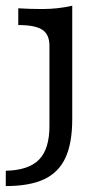

<svg xmlns="http://www.w3.org/2000/svg" viewBox="-45 -444 352 657"><path d="M124.2 -12.9V-287.3Q124.2 -326 99.9 -342.1Q75.5 -358.3 17.5 -358.3V-415.6Q57.6 -413.1 99.2 -413.1Q152.9 -413.1 202.2 -424.4V-36.3Q202.2 46 178.9 96Q155.7 146 106 169.4Q56.3 192.7 -25.2 192.7V140.3Q53 138.6 88.6 102.2Q124.2 65.8 124.2 -12.9Z"/></svg>

Font: Playfair Micro SmCond SmLight
Style: Regular
Weight: 360
Width: 4
Designer: Claus Eggers Sørensen
Foundry: Claus Eggers Sørensen
Version: Version 2.100;Glyphs 3.2 (3219)